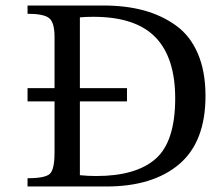

<svg xmlns="http://www.w3.org/2000/svg" viewBox="-20 -677 777 697"><path d="M80 -309V-357H178V-543Q178 -596 158 -611.5Q138 -627 80 -627V-657H355Q436 -657 501 -639.5Q566 -622 618 -585Q670 -548 698 -483Q726 -418 726 -329Q726 -162 630.5 -81Q535 0 366 0H80V-30Q145 -30 161.5 -46.5Q178 -63 178 -124V-309ZM270 -614V-357H441V-309H270V-41Q300 -38 329 -38Q474 -38 545 -100.5Q616 -163 616 -320Q616 -468 544 -542Q472 -616 319 -616Q290 -616 270 -614Z"/></svg>

Font: myMathFont
Style: Regular
Weight: 400
Designer: Ross Mills, John Hudson & Paul Hanslow, Tiro Typeworks Ltd; with prior portions MicroPress Inc., and Coen Hoffman. Math 
Foundry: Tiro Typeworks Ltd
Version: Version 2.13 b171